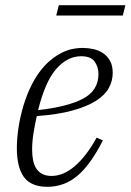

<svg xmlns="http://www.w3.org/2000/svg" viewBox="-20 -709 504 741"><path d="M163 12Q100 12 72.5 -25.5Q45 -63 45 -138Q45 -174 51.5 -217Q58 -260 71 -303Q84 -346 104.5 -386Q125 -426 153.5 -456.5Q182 -487 218.5 -505.5Q255 -524 300 -524Q320 -524 340.5 -519.5Q361 -515 377.5 -504Q394 -493 404.5 -474.5Q415 -456 415 -428Q415 -397 400 -369.5Q385 -342 350.5 -320Q316 -298 260 -282.5Q204 -267 122 -261Q115 -230 109.5 -196.5Q104 -163 104 -132Q104 -110 107.5 -91.5Q111 -73 119.5 -59.5Q128 -46 142.5 -38Q157 -30 179 -30Q225 -30 269.5 -68.5Q314 -107 353 -178L377 -167Q328 -71 277.5 -29.5Q227 12 163 12ZM127 -284Q242 -297 301 -328.5Q360 -360 360 -423Q360 -450 345.5 -471Q331 -492 293 -492Q241 -492 198 -444Q155 -396 127 -284ZM207 -689H464L454 -649H197Z"/></svg>

Font: IBM Plex Serif Light
Style: Italic
Weight: 300
Italic angle: -14°
Designer: Mike Abbink, Paul van der Laan, Pieter van Rosmalen
Foundry: Bold Monday
Version: Version 3.001